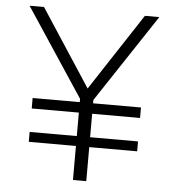

<svg xmlns="http://www.w3.org/2000/svg" viewBox="-53 -799 769 848"><g transform="rotate(5 331.5 -375.0)"><path d="M360.8 -345.2H573.2V-298.8H360.8V-194.8H573.2V-150.9H360.8V0H301.8V-150.9H92.8V-194.8H301.8V-298.8H92.8V-345.2H301.8V-359.9L43.9 -750H107.9L331.1 -408.2L555.2 -750H619.1L360.8 -359.9Z"/></g></svg>

Font: Oakes Grotesk
Style: Light
Weight: 300
Designer: Samuel Oakes
Foundry: Samuel Oakes
Version: Version 1.0 | wf-rip DC20170320